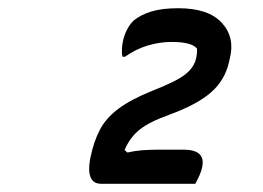

<svg xmlns="http://www.w3.org/2000/svg" viewBox="-20 -808 640 467"><path d="M455 -361H226Q207 -361 200.5 -376.5Q194 -392 199 -420L200 -425Q208 -464 223 -492.5Q238 -521 268 -543.5Q298 -566 350 -587Q409 -610 430.5 -627Q452 -644 457 -666Q460 -680 459 -690Q446 -706 397 -706Q369 -706 340 -697.5Q311 -689 284 -670H278Q276 -677 276.5 -687.5Q277 -698 279 -708Q282 -722 288.5 -735Q295 -748 305 -758Q322 -772 348 -780Q374 -788 414 -788Q487 -788 519.5 -752.5Q552 -717 539 -666L537 -657Q527 -613 493.5 -583.5Q460 -554 392 -529Q344 -512 320 -493Q296 -474 283 -443L290 -437Q307 -441 325 -442.5Q343 -444 371 -444H426Q480 -444 472 -403Q470 -392 465 -381Q460 -370 455 -361Z"/></svg>

Font: Recursive Mn Csl St Med
Style: Italic
Weight: 500
Italic angle: -15°
Monospace: yes
Version: Version 1.079;hotconv 1.0.112;makeotfexe 2.5.65598; ttfautoh